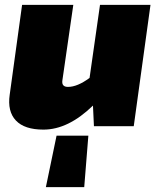

<svg xmlns="http://www.w3.org/2000/svg" viewBox="-20 -520 658 791"><path d="M600 -500 531 0H367L363 -85Q261 14 159 14Q81 14 45.5 -23.5Q10 -61 20 -130L71 -500H282L237 -189Q233 -162 260 -162Q299 -162 349 -199L392 -500ZM213 39H344L327 251H169Z"/></svg>

Font: Exo 2.0 Black
Style: Italic
Weight: 900
Italic angle: -8°
Designer: Natanael Gama
Version: Version 1.001;PS 001.001;hotconv 1.0.70;makeotf.lib2.5.58329